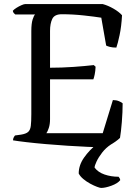

<svg xmlns="http://www.w3.org/2000/svg" viewBox="-20 -724 683 944"><path d="M489 0Q458 0 411.5 -2Q365 -4 311.5 -7.5Q258 -11 205.5 -15.5Q153 -20 110.5 -25Q68 -30 44 -34Q44 -42 47.5 -48.5Q51 -55 54 -58L83 -62Q108 -66 118.5 -75.5Q129 -85 131.5 -105.5Q134 -126 134 -163V-571Q134 -608 140.5 -628.5Q147 -649 153 -653H55Q52 -655 48 -659.5Q44 -664 43 -671Q49 -678 61 -685.5Q73 -693 85.5 -698.5Q98 -704 104 -704H485Q511 -697 538 -681.5Q565 -666 580 -649Q577 -594 568 -551.5Q559 -509 552 -490Q533 -490 520 -493.5Q507 -497 502 -500L478 -637Q447 -642 392.5 -648Q338 -654 284 -654Q248 -654 237 -631Q226 -608 226 -572V-391Q284 -391 341 -395Q398 -399 441 -404L450 -396Q449 -374 445.5 -357.5Q442 -341 439 -334H226V-138Q226 -113 220 -95Q214 -77 208 -69H485L535 -232Q552 -232 565 -226.5Q578 -221 583 -216Q583 -173 579 -124Q575 -75 570 -46Q562 -38 546.5 -27Q531 -16 515 -8Q499 0 489 0ZM477 200Q472 200 457 194.5Q442 189 423.5 179Q405 169 389.5 156Q374 143 367 129Q367 88 393.5 50.5Q420 13 455 -14H526Q500 3 482 26.5Q464 50 454.5 70.5Q445 91 445 100Q462 123 494 134Q526 145 563 145Q565 147 568 152Q571 157 571 162Q558 178 528 189Q498 200 477 200Z"/></svg>

Font: Texturina 72pt Medium
Style: Regular
Weight: 500
Designer: Guillermo Torres Carreño
Foundry: Omnibus-Type
Version: Version 1.002; ttfautohint (v1.8.3)